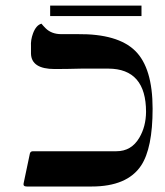

<svg xmlns="http://www.w3.org/2000/svg" viewBox="-20 -679 599 699"><path d="M535.6 -283.2Q535.6 -139.6 493.7 -76.2Q442.9 0 313.5 0H77.6Q63.5 0 65.9 -11.2L88.9 -120.6Q91.3 -128.4 100.1 -128.4H403.8Q458.5 -128.4 487.3 -177.7Q511.2 -218.3 511.7 -271.5Q511.7 -428.7 374.5 -429.2H276.9Q222.2 -427.7 179.2 -427.7Q94.2 -427.7 92.8 -483.9V-510.3Q91.3 -533.2 100.1 -557.1Q111.3 -587.4 130.9 -592.8Q137.2 -585 146 -576.2Q167.5 -554.7 203.1 -554.7H262.7Q408.7 -556.2 472.2 -493.9Q535.6 -431.6 535.6 -283.2ZM495.1 -620.6H162.6V-658.7H495.1Z"/></svg>

Font: Accordance
Style: Regular
Weight: 400
Version: Version 1.1 (build May 11, 2018) Miklal Software Solutions, 